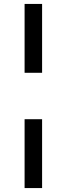

<svg xmlns="http://www.w3.org/2000/svg" viewBox="-20 -762 339 976"><path d="M105 -742H194V-392H105ZM105 -156H194V194H105Z"/></svg>

Font: APTA Sans Medium
Style: Bold
Weight: 500
Version: Version 7.200